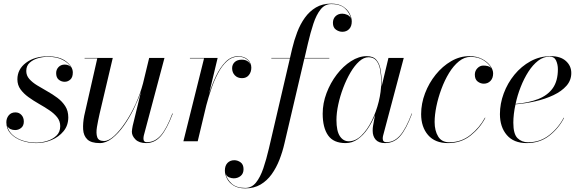

<svg xmlns="http://www.w3.org/2000/svg" viewBox="-20 -780 3209 1060"><path d="M357 -132Q357 -87.5 331 -55.8Q305 -24 264.5 -7Q224 10 180.5 10Q138.5 10 100.8 -3.2Q63 -16.5 39 -42.2Q15 -68 15 -105Q15 -127 28.2 -143.2Q41.5 -159.5 65 -159.5Q85.5 -159.5 98.5 -145.2Q111.5 -131 111.5 -109Q111.5 -86 97 -74Q82.5 -62 63.5 -62Q49 -62 37.5 -67.5Q26 -73 20 -85Q27 -54.5 50.8 -34Q74.5 -13.5 108.8 -3Q143 7.5 180 7.5Q208 7.5 238.8 -1.5Q269.5 -10.5 291 -30.5Q312.5 -50.5 312.5 -83.5Q312.5 -111.5 295.5 -132.8Q278.5 -154 251.5 -172Q224.5 -190 194.2 -207.2Q164 -224.5 137.2 -243.8Q110.5 -263 93.2 -286.8Q76 -310.5 76 -342Q76 -397.5 123.2 -433.2Q170.5 -469 244 -469Q310 -469 346 -440.2Q382 -411.5 382 -380Q382 -353 368.2 -340.8Q354.5 -328.5 337 -328.5Q318.5 -328.5 304.2 -340.2Q290 -352 290 -376.5Q290 -396 303.2 -409.8Q316.5 -423.5 337 -423.5Q359 -423.5 371 -409.5Q358.5 -432.5 326 -449.5Q293.5 -466.5 244 -466.5Q218.5 -466.5 191 -459Q163.5 -451.5 144.2 -434.2Q125 -417 125 -388Q125 -363 141.8 -344Q158.5 -325 185 -308.8Q211.5 -292.5 241 -276Q270.5 -259.5 297 -239.8Q323.5 -220 340.2 -194Q357 -168 357 -132Z M602.5 -460 530 -152.5Q521 -113 515.2 -78.5Q509.5 -44 516.8 -22.8Q524 -1.5 554 -1.5Q579.5 -1.5 610.2 -29.5Q641 -57.5 672 -103.8Q703 -150 728.8 -206.2Q754.5 -262.5 769.5 -319.5L803.5 -460H888L774 -32Q772 -24 772 -14Q772 5 790.5 5Q834.5 5 867.2 -32Q900 -69 931.5 -153.5L934 -153Q901.5 -67 867.8 -28.5Q834 10 787 10Q748 10 728 -10Q708 -30 708 -52.5Q708 -58.5 709.5 -67.8Q711 -77 712.5 -85L758.5 -274Q742.5 -227.5 718 -177.8Q693.5 -128 663.2 -85.5Q633 -43 599.2 -16.5Q565.5 10 531 10Q483 10 462 -10.5Q441 -31 439 -65.5Q437 -100 445 -141L517 -457.5H447V-460Z M1106.5 -457.5H1028.5V-460H1181.5L1133.5 -259.5Q1149.5 -311.5 1172.2 -359.5Q1195 -407.5 1225.5 -438.5Q1256 -469.5 1295 -469.5Q1329 -469.5 1348.2 -450.8Q1367.5 -432 1367.5 -406.5Q1367.5 -382.5 1354 -365.5Q1340.5 -348.5 1316 -348.5Q1291.5 -348.5 1276.5 -364.2Q1261.5 -380 1261.5 -403.5Q1261.5 -423.5 1275.5 -437Q1289.5 -450.5 1315.5 -450.5Q1348 -450.5 1362 -425Q1356 -443 1339 -455Q1322 -467 1295 -467Q1260.5 -467 1232.8 -441.8Q1205 -416.5 1183.8 -376.2Q1162.5 -336 1146.5 -289.2Q1130.5 -242.5 1119 -198.5L1071.5 0H992.5Z M1478 -460H1581L1593 -511.5Q1604 -558 1620.8 -602.2Q1637.5 -646.5 1663 -682Q1688.5 -717.5 1724.2 -738.8Q1760 -760 1808.5 -760Q1849 -760 1873.8 -744Q1898.5 -728 1910.2 -705.2Q1922 -682.5 1922 -661.5Q1922 -634.5 1907.5 -619.5Q1893 -604.5 1870 -604.5Q1851.5 -604.5 1834.8 -616.2Q1818 -628 1818 -654Q1818 -676.5 1832.5 -690.5Q1847 -704.5 1869.5 -704.5Q1883 -704.5 1897.2 -698.2Q1911.5 -692 1917.5 -678Q1912 -706 1886.2 -731.8Q1860.5 -757.5 1808.5 -757.5Q1773.5 -757.5 1750 -728Q1726.5 -698.5 1710.2 -649.2Q1694 -600 1680 -540L1661.5 -460H1798V-457.5H1660.5L1550.5 11.5Q1540 57.5 1522.8 101.8Q1505.5 146 1480 181.8Q1454.5 217.5 1418.5 238.8Q1382.5 260 1334 260Q1294 260 1269 244Q1244 228 1232.8 205.2Q1221.5 182.5 1221.5 161.5Q1221.5 134.5 1236 119.5Q1250.5 104.5 1273.5 104.5Q1292 104.5 1308.2 116.2Q1324.5 128 1324.5 154Q1324.5 178.5 1308.5 191.5Q1292.5 204.5 1270.5 204.5Q1258 204.5 1245.2 199.2Q1232.5 194 1226.5 181Q1232.5 209 1258.5 233.2Q1284.5 257.5 1334 257.5Q1369.5 257.5 1393.2 228Q1417 198.5 1433.8 149.2Q1450.5 100 1464.5 40L1580.5 -457.5H1478Z M2087 -324Q2087 -312.5 2086.5 -300.5L2087 -303.5L2124.5 -460H2209L2095 -31Q2093 -23.5 2093 -15Q2093 5 2113.5 5Q2156 5 2188.5 -32Q2221 -69 2253 -153.5L2255 -153Q2223 -67 2189.2 -28.5Q2155.5 10 2105.5 10Q2070.5 10 2054 -9Q2037.5 -28 2037.5 -58Q2037.5 -74 2039.5 -85L2050.5 -145.5Q2033.5 -103 2009.2 -67.8Q1985 -32.5 1954.5 -11.2Q1924 10 1888 10Q1821 10 1791.2 -32.8Q1761.5 -75.5 1761.5 -152.5Q1761.5 -210 1782.8 -266.2Q1804 -322.5 1839.2 -368.5Q1874.5 -414.5 1917.8 -442.2Q1961 -470 2005 -470Q2041 -470 2058.5 -448.8Q2076 -427.5 2081.5 -394Q2087 -360.5 2087 -324ZM2084.5 -324Q2084.5 -363 2078.8 -394.8Q2073 -426.5 2057.8 -445.2Q2042.5 -464 2014.5 -464Q1988.5 -464 1963 -441Q1937.5 -418 1915 -379.8Q1892.5 -341.5 1875 -295.5Q1857.5 -249.5 1847.5 -203Q1837.5 -156.5 1837.5 -117.5Q1837.5 -57 1856.2 -28.5Q1875 0 1905.5 0Q1942.5 0 1975 -31.5Q2007.5 -63 2032.2 -112.8Q2057 -162.5 2070.8 -218.5Q2084.5 -274.5 2084.5 -324Z M2659.5 -129.5Q2630 -73 2577.8 -31.5Q2525.5 10 2453.5 10Q2381.5 10 2343.2 -34.5Q2305 -79 2305 -150Q2305 -208 2326.5 -264.8Q2348 -321.5 2385.5 -368Q2423 -414.5 2470.8 -442.2Q2518.5 -470 2571.5 -470Q2612.5 -470 2642 -454.2Q2671.5 -438.5 2687 -416.5Q2702.5 -394.5 2702.5 -375Q2702.5 -348.5 2687.8 -333.2Q2673 -318 2651 -318Q2632.5 -318 2617 -330Q2601.5 -342 2601.5 -368Q2601.5 -388.5 2615.5 -403.2Q2629.5 -418 2648.5 -418Q2661.5 -418 2672.8 -415.2Q2684 -412.5 2691.5 -405Q2679 -428.5 2649.5 -447.2Q2620 -466 2578 -466Q2544 -466 2513.8 -441.5Q2483.5 -417 2459 -376.8Q2434.5 -336.5 2416.8 -288.5Q2399 -240.5 2389.2 -192.8Q2379.5 -145 2379.5 -106.5Q2379.5 -58.5 2399 -26.5Q2418.5 5.5 2460.5 5.5Q2526.5 5.5 2577 -34.8Q2627.5 -75 2657.5 -130.5Z M2814 -102.5Q2814 -40 2837.2 -17.2Q2860.5 5.5 2895.5 5.5Q2961.5 5.5 3012 -34Q3062.5 -73.5 3092 -130L3094 -129Q3065 -72 3012.8 -31Q2960.5 10 2888 10Q2816 10 2778 -34.5Q2740 -79 2740 -150Q2740 -207.5 2761 -264.2Q2782 -321 2820 -367.5Q2858 -414 2909.2 -442Q2960.5 -470 3020.5 -470Q3074.5 -470 3104.2 -443.2Q3134 -416.5 3134 -377Q3134 -336.5 3107.2 -306.2Q3080.5 -276 3035.8 -254.8Q2991 -233.5 2936.2 -221Q2881.5 -208.5 2826 -204Q2814 -149 2814 -102.5ZM3013.5 -467.5Q2980.5 -467.5 2951 -444.8Q2921.5 -422 2897.2 -384.2Q2873 -346.5 2854.8 -300.2Q2836.5 -254 2826.5 -206.5Q2898.5 -212.5 2951 -233Q3003.5 -253.5 3031.8 -293.2Q3060 -333 3060 -398Q3060 -423.5 3050.2 -445.5Q3040.5 -467.5 3013.5 -467.5Z"/></svg>

Font: Bodoni* 72pt
Style: Italic
Weight: 400
Italic angle: -13°
Version: Version 2.3